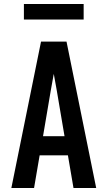

<svg xmlns="http://www.w3.org/2000/svg" viewBox="-20 -944 540 964"><path d="M37 0 186 -735H314L463 0H349L321 -164H179L151 0ZM304 -260 265 -490Q261 -511 257.5 -531.5Q254 -552 250 -573Q246 -552 242.5 -531.5Q239 -511 235 -490L196 -260ZM100 -846V-924H400V-846Z"/></svg>

Font: Iosevka
Style: Bold
Weight: 700
Monospace: yes
Designer: Belleve Invis
Foundry: Belleve Invis
Version: Version 32.5.0; ttfautohint (v1.8.4)